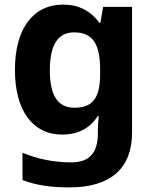

<svg xmlns="http://www.w3.org/2000/svg" viewBox="-20 -576 673 836"><path d="M255 -556C124 -556 45 -451 45 -272C45 -95 122 10 251 10C316 10 369 -14 406 -71H410C408 -52 406 -26 406 -4V7C406 90 368 131 291 131C216 131 145 117 78 89V208C141 232 205 240 282 240C462 240 555 157 555 1V-546H429L417 -476H413C375 -529 322 -556 255 -556ZM302 -435C382 -435 416 -388 416 -271V-253C416 -145 380 -107 304 -107C231 -107 197 -161 197 -270C197 -380 232 -435 302 -435Z"/></svg>

Font: Noto Kufi Arabic
Style: Bold
Weight: 700
Designer: Monotype Design Team, David Williams, Khaled Hosny
Foundry: Google LLC
Version: Version 2.109